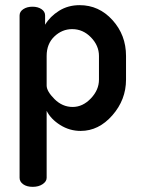

<svg xmlns="http://www.w3.org/2000/svg" viewBox="-20 -500 546 745"><path d="M155 -440V-404Q174 -436 209 -458Q244 -480 289 -480Q364 -480 416.5 -422Q469 -364 469 -283V-191Q469 -113 416 -52.5Q363 8 293 8Q250 8 213.5 -15Q177 -38 161 -70V190Q161 204 145.5 214.5Q130 225 107 225Q84 225 70 215Q56 205 56 190V-440Q56 -455 70.5 -464.5Q85 -474 106 -474Q127 -474 141 -464.5Q155 -455 155 -440ZM364 -191V-283Q364 -323 333 -355Q302 -387 260 -387Q221 -387 191 -358.5Q161 -330 161 -283V-168Q161 -146 191.5 -115.5Q222 -85 262 -85Q301 -85 332.5 -118Q364 -151 364 -191Z"/></svg>

Font: AkaAcidDosis
Style: SemiBold
Weight: 600
Designer: Edgar Tolentino, Pablo Impallari, Igino Marini, Cyberella
Foundry: Edgar Tolentino, Pablo Impallari, Igino Marini, Cyberella
Version: Version 1.007